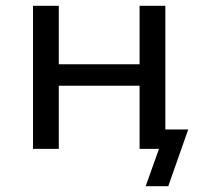

<svg xmlns="http://www.w3.org/2000/svg" viewBox="-20 -514 706 663"><path d="M483 129 529 0H465V-67H630L561 129ZM94 0V-494H183V-292H462V-494H551V0H462V-218H183V0Z"/></svg>

Font: Nunito Sans 8pt
Style: Regular
Weight: 400
Version: Version 3.101;gftools[0.9.27]